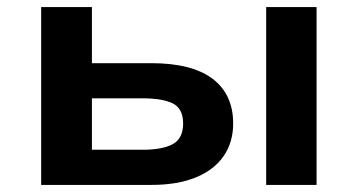

<svg xmlns="http://www.w3.org/2000/svg" viewBox="-20 -521 1008 541"><path d="M96 0V-501H239V-343H406Q521 -343 579 -299Q637 -255 637 -173Q637 -120 610 -81Q583 -42 531.5 -21Q480 0 407 0ZM239 -99H381Q438 -99 467 -115Q496 -131 496 -173Q496 -215 467 -229.5Q438 -244 381 -244H239ZM730 0V-501H872V0Z"/></svg>

Font: Nunito Sans 7pt SemiExpanded
Style: Bold
Weight: 700
Width: 6
Designer: Vernon Adams
Foundry: Vernon Adams
Version: Version 3.101;gftools[0.9.27]